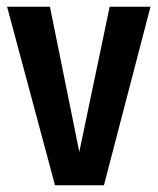

<svg xmlns="http://www.w3.org/2000/svg" viewBox="-20 -549 467 569"><path d="M288 0H143L1 -529H128L215 -99L305 -529H426Z"/></svg>

Font: Fira Sans Compressed Medium
Style: Regular
Weight: 500
Width: 1
Designer: bBox Type GmbH & Carrois Corporate GbR & Edenspiekermann AG
Foundry: bBox Type GmbH & Carrois Corporate GbR & Edenspiekermann AG
Version: Version 4.301